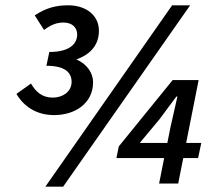

<svg xmlns="http://www.w3.org/2000/svg" viewBox="-20 -692 818 724"><path d="M184 -258C264 -258 331 -303 331 -382C331 -416 309 -450 268 -468C325 -488 353 -526 353 -576C353 -634 305 -672 237 -672C191 -672 153 -662 111 -634L146 -579C173 -599 194 -607 220 -607C251 -607 271 -589 271 -562C271 -530 247 -496 166 -496L155 -444C226 -444 250 -418 250 -383C250 -349 220 -324 178 -324C140 -324 115 -345 97 -377L42 -338C68 -293 115 -258 184 -258ZM151 12H218L697 -672H629ZM507 -153 582 -243 645 -328H649L623 -213L611 -153ZM580 0H652L671 -96H727L739 -153H682L729 -390H631L428 -140L419 -96H599Z"/></svg>

Font: Source Sans Pro Semibold
Style: Italic
Weight: 600
Italic angle: -11°
Designer: Paul D. Hunt
Foundry: Adobe Systems Incorporated
Version: Version 3.006;hotconv 1.0.111;makeotfexe 2.5.65597